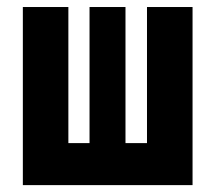

<svg xmlns="http://www.w3.org/2000/svg" viewBox="-20 -538 626 558"><path d="M407.2 0V-517.6H539.6V0ZM66.9 0V-122.1H521.5V0ZM46.4 0V-517.6H178.7V0ZM240.2 0V-517.6H344.7V0Z"/></svg>

Font: Cascadia Mono
Style: Regular
Weight: 400
Monospace: yes
Designer: Aaron Bell
Foundry: Saja Typeworks
Version: Version 2404.023